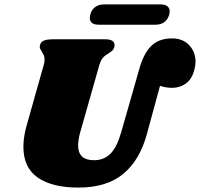

<svg xmlns="http://www.w3.org/2000/svg" viewBox="-20 -844 906 870"><path d="M760 -670Q808 -670 837 -639.5Q866 -609 866 -564Q866 -549 861 -529Q850 -485 822 -465.5Q794 -446 761 -446Q744 -446 730.5 -448.5Q717 -451 705 -455L646 -238Q614 -119 539 -56.5Q464 6 335 6Q217 6 151.5 -39Q86 -84 86 -179Q86 -225 102 -280L178 -549Q182 -562 182 -574Q182 -586 178.5 -593.5Q175 -601 169 -611Q160 -624 160 -632Q160 -636 162 -642Q166 -655 180 -660.5Q194 -666 221 -666H456Q499 -666 499 -640Q499 -634 498 -630Q495 -621 489.5 -615.5Q484 -610 473 -603Q457 -594 447 -583Q437 -572 430 -549L343 -243Q334 -209 334 -185Q334 -118 406 -118Q450 -118 479.5 -146.5Q509 -175 529 -244L611 -531Q630 -600 664.5 -635Q699 -670 760 -670ZM452 -824H707Q728 -824 738.5 -815.5Q749 -807 749 -792Q749 -788 747 -778Q733 -732 684 -732H428Q387 -732 387 -763Q387 -768 389 -778Q395 -800 411 -812Q427 -824 452 -824Z"/></svg>

Font: Shrikhand
Style: Regular
Weight: 400
Italic angle: -14°
Version: Version 1.000;PS 1.000;hotconv 1.0.88;makeotf.lib2.5.647800